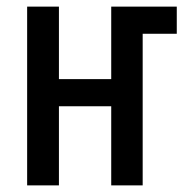

<svg xmlns="http://www.w3.org/2000/svg" viewBox="-20 -560 565 580"><path d="M62 0V-540H158V-321H316V-540H514V-458H411V0H316V-239H158V0Z"/></svg>

Font: Noto Sans ExtraCondensed Medium
Style: Regular
Weight: 500
Width: 2
Designer: Monotype Design Team
Foundry: Monotype Imaging Inc.
Version: Version 2.013; ttfautohint (v1.8.4.7-5d5b)